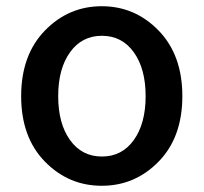

<svg xmlns="http://www.w3.org/2000/svg" viewBox="-20 -584 654 617"><path d="M490 -65Q414 13 307 13Q200 13 124 -65Q48 -143 48 -275Q48 -407 124 -485.5Q200 -564 307 -564Q414 -564 490 -485.5Q566 -407 566 -275Q566 -143 490 -65ZM167 -275Q167 -187 205 -134Q243 -81 307.5 -81Q372 -81 410 -134Q448 -187 448 -275Q448 -363 410 -416Q372 -469 307.5 -469Q243 -469 205 -416Q167 -363 167 -275Z"/></svg>

Font: Swei Half Moon CJK TC
Style: Medium
Weight: 500
Version: Version 2.125